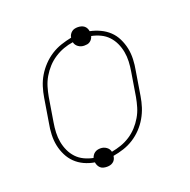

<svg xmlns="http://www.w3.org/2000/svg" viewBox="-112 -681 824 832"><g transform="rotate(-20 300.0 -265.0)"><path d="M244 41Q236 41 228 39Q220 37 214.5 32Q209 27 205.5 20Q202 13 201 5Q176 1 153.5 -9.5Q131 -20 114 -36.5Q97 -53 86 -75Q75 -97 70 -121Q65 -145 66 -171.5Q67 -198 72 -223L90 -333Q94 -358 101.5 -382Q109 -406 122 -428Q135 -450 153.5 -469.5Q172 -489 194 -503Q216 -517 240 -525Q264 -533 289 -538Q289 -538 289 -538.5Q289 -539 289 -539Q290 -546 294 -552.5Q298 -559 304 -563.5Q310 -568 317 -569.5Q324 -571 331 -571Q339 -571 346.5 -569Q354 -567 360 -562.5Q366 -558 369.5 -551Q373 -544 374 -537Q398 -532 420.5 -521.5Q443 -511 460.5 -494.5Q478 -478 489 -455.5Q500 -433 505 -409Q510 -385 509 -359Q508 -333 503 -307L485 -197Q481 -172 473.5 -148.5Q466 -125 453 -102.5Q440 -80 422 -61Q404 -42 382 -28Q360 -14 335.5 -6Q311 2 287 6Q286 6 286 7Q286 8 286 9Q285 16 281.5 22.5Q278 29 271.5 33.5Q265 38 258 39.5Q251 41 244 41ZM286 -13Q308 -17 330 -24.5Q352 -32 372 -45Q392 -58 408 -75.5Q424 -93 436 -113.5Q448 -134 454.5 -156Q461 -178 465 -200L483 -310Q487 -333 488 -356Q489 -379 485 -400.5Q481 -422 472 -441.5Q463 -461 448.5 -476.5Q434 -492 414 -501.5Q394 -511 373 -515Q371 -508 367 -502Q363 -496 357 -492Q351 -488 344.5 -487Q338 -486 331 -486Q316 -486 304 -494.5Q292 -503 289 -517Q267 -514 245 -506Q223 -498 203 -485Q183 -472 167 -454.5Q151 -437 139 -416.5Q127 -396 120.5 -374Q114 -352 110 -330L92 -220Q88 -197 87 -174Q86 -151 90 -129.5Q94 -108 103 -88.5Q112 -69 126.5 -53.5Q141 -38 161 -28.5Q181 -19 202 -15Q204 -21 208 -27Q212 -33 218 -37Q224 -41 230.5 -42.5Q237 -44 244 -44Q259 -44 271 -35.5Q283 -27 286 -13Z"/></g></svg>

Font: Iosevka Curly ThExObl
Style: Regular
Weight: 100
Width: 7
Italic angle: -9°
Monospace: yes
Designer: Belleve Invis
Foundry: Belleve Invis
Version: Version 11.1.0; ttfautohint (v1.8.3)